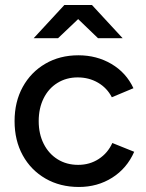

<svg xmlns="http://www.w3.org/2000/svg" viewBox="-20 -732 582 764"><path d="M294 12Q219 12 161 -21.5Q103 -55 70.5 -114Q38 -173 38 -250Q38 -327 70.5 -386Q103 -445 160.5 -478.5Q218 -512 292 -512Q365 -512 423.5 -477.5Q482 -443 511 -381L425 -345Q406 -382 370 -403Q334 -424 289 -424Q244 -424 208.5 -402Q173 -380 153.5 -340.5Q134 -301 134 -250Q134 -199 154 -159.5Q174 -120 209.5 -98Q245 -76 291 -76Q337 -76 373 -99.5Q409 -123 427 -163L514 -128Q485 -62 426.5 -25Q368 12 294 12ZM114 -580 236 -712H346L468 -580H370L291 -656L211 -580Z"/></svg>

Font: Figtree Medium
Style: Regular
Weight: 500
Designer: Erik Kennedy
Foundry: Erik Kennedy
Version: Version 2.001; ttfautohint (v1.8.4.7-5d5b);gftools[0.9.27]